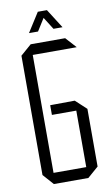

<svg xmlns="http://www.w3.org/2000/svg" viewBox="-95 -906 557 954"><g transform="rotate(-10 183.5 -428.5)"><path d="M105 -650V-704H278L326 -651V-650ZM97 0 49 -54V-55H270V0ZM49 -55V-656L104 -704H105V-55ZM147 -340V-389L270 -390V-340ZM270 0V-390H271L326 -339V-48L271 0ZM229 -760 171 -852 213 -857 274 -761V-760ZM106 -760V-761L167 -857H212L151 -760Z"/></g></svg>

Font: Foldit Thin Light
Style: Regular
Weight: 300
Version: Version 1.003